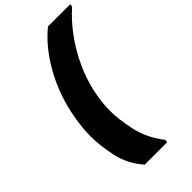

<svg xmlns="http://www.w3.org/2000/svg" viewBox="-333 -982 1299 1299"><g transform="rotate(-45 316.5 -333.0)"><path d="M221 229Q141 138 119 27Q97 -84 97 -162Q97 -244 113 -333Q143 -506 225 -655Q307 -804 419 -895H633L629 -874Q514 -772 433 -628.5Q352 -485 325 -333Q312 -261 312 -191Q312 -113 335.5 -3Q359 107 438 209L435 229Z"/></g></svg>

Font: Fz Poppins Black
Style: Italic
Weight: 900
Italic angle: -10°
Designer: Ninad Kale (Devanagari), Jonny Pinhorn (Latin)
Foundry: Indian Type Foundry
Version: Vit hóa bi Vntype.Com & FontZin.Com